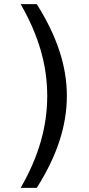

<svg xmlns="http://www.w3.org/2000/svg" viewBox="-20 -779 430 931"><path d="M80.1 -758.8H158.2Q231.4 -643.6 267.8 -533.2Q304.2 -422.9 304.2 -314Q304.2 -204.6 267.8 -93.8Q231.4 17.1 158.2 131.8H80.1Q145 20 177 -90.6Q209 -201.2 209 -314Q209 -426.8 177 -536.6Q145 -646.5 80.1 -758.8Z"/></svg>

Font: Pangururan
Style: Regular
Weight: 400
Designer: Uli Kozok
Foundry: Michael Everson and Uli Kozok
Version: Version 1.005